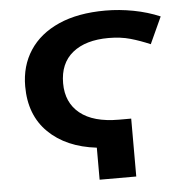

<svg xmlns="http://www.w3.org/2000/svg" viewBox="-51 -757 791 808"><g transform="rotate(-5 344.5 -353.5)"><path d="M492.2 0H337.4V-135.3Q209 -150.4 134.3 -223.6Q59.6 -296.9 59.6 -418.5Q59.6 -504.9 102.1 -569.8Q144.5 -634.8 225.8 -670.9Q307.1 -707 423.3 -707Q481.9 -707 542 -695.6Q602.1 -684.1 653.3 -662.1L601.6 -549.3Q559.6 -567.4 518.6 -579.1Q477.5 -590.8 426.8 -590.8Q329.6 -590.8 274.7 -546.4Q219.7 -502 219.7 -417.5Q219.7 -335.9 276.1 -290.3Q332.5 -244.6 440.4 -244.6H492.2Z"/></g></svg>

Font: Lunasima
Style: Bold
Weight: 700
Designer: The DocRepair Project, Monotype Design Team
Foundry: Google
Version: Version 2.009